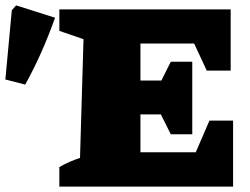

<svg xmlns="http://www.w3.org/2000/svg" viewBox="-26 -695 932 715"><path d="M754 -246H842V0H195V-73Q232 -94 272 -107L285 -549L195 -580V-660H833V-432H744L697 -533H497V-395H575L610 -465H690V-195H610L573 -269H497V-128H703ZM68 -380 -6 -399 18 -657 34 -675 179 -629Q156 -564 128.5 -502Q101 -440 68 -380Z"/></svg>

Font: Piazzolla SC Black
Style: Regular
Weight: 900
Designer: Juan Pablo del Peral
Foundry: Huerta Tipografica
Version: Version 1.330